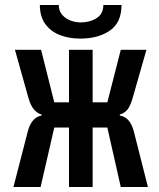

<svg xmlns="http://www.w3.org/2000/svg" viewBox="-20 -751 640 771"><path d="M147 -287V-291Q110.5 -301.5 95 -355L40 -551H145L198 -340H257V-551H352V-340H411L465 -551H568L512 -355Q503.5 -326 492.2 -311.5Q481 -297 461 -291V-287Q482.5 -283.5 496.5 -267.2Q510.5 -251 518 -221L574 0H465L411 -239H352V0H257V-239H198L143 0H34L91 -221Q105.5 -279.5 147 -287ZM140 -731H216Q216 -707.5 229.5 -691.8Q243 -676 263.2 -668.5Q283.5 -661 304 -661Q341 -661 368 -678.2Q395 -695.5 395 -731H468Q468 -660.5 421.2 -628.2Q374.5 -596 302 -596Q257.5 -596 221 -610Q184.5 -624 162.2 -654.2Q140 -684.5 140 -731Z"/></svg>

Font: JuliaMono
Style: Bold
Weight: 700
Monospace: yes
Designer: cormullion
Foundry: corm
Version: Version 0.055; ttfautohint (v1.8.4)